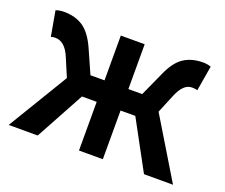

<svg xmlns="http://www.w3.org/2000/svg" viewBox="-90 -637 902 771"><g transform="rotate(20 361.0 -251.5)"><path d="M65.9 -393.1Q57.1 -393.1 47.9 -390.1L28.8 -497.1Q43.9 -502.9 64 -502.9Q112.8 -502.9 146.5 -480Q180.2 -457 206.1 -398.9L250 -299.8H310.1V-491.2H412.1V-299.8H471.2L516.1 -398.9Q541 -457 575 -480Q608.9 -502.9 658.2 -502.9Q677.2 -502.9 691.9 -497.1L673.8 -390.1Q665 -393.1 649.9 -393.1Q613.8 -393.1 589.8 -335L557.1 -255.9L711.9 0H587.9L475.1 -208H412.1V0H310.1V-208H247.1L133.8 0H9.8L165 -256.8L131.8 -335Q107.9 -393.1 65.9 -393.1Z"/></g></svg>

Font: SourceSansPro-Semibold
Style: Regular
Weight: 600
Designer: Paul D. Hunt
Foundry: Adobe Systems Incorporated
Version: Version 2.020;PS 2.0;hotconv 1.0.86;makeotf.lib2.5.63406